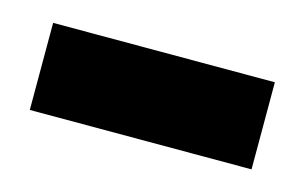

<svg xmlns="http://www.w3.org/2000/svg" viewBox="-33 -353 365 230"><g transform="rotate(15 149.0 -238.0)"><path d="M287 -184H12V-292H287Z"/></g></svg>

Font: Tajawal ExtraBold
Style: Regular
Weight: 800
Designer: Boutros Fonts
Foundry: Created by Boutros International 2017
Version: Version 1.700